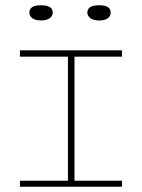

<svg xmlns="http://www.w3.org/2000/svg" viewBox="-20 -712 541 732"><path d="M56 0V-23H239V-496H56V-520H445V-496H264V-23H445V0ZM358 -634Q337 -634 325 -642.5Q313 -651 313 -664Q313 -692 358 -692Q402 -692 402 -664Q402 -651 391 -642.5Q380 -634 358 -634ZM136 -634Q115 -634 103.5 -642.5Q92 -651 92 -664Q92 -692 136 -692Q181 -692 181 -664Q181 -651 169.5 -642.5Q158 -634 136 -634Z"/></svg>

Font: Padyakke Expanded One
Style: Regular
Weight: 400
Designer: James Puckett
Foundry: Dunwich Type Founders
Version: Version 1.500; ttfautohint (v1.8.4.7-5d5b)